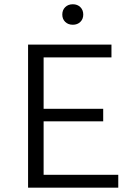

<svg xmlns="http://www.w3.org/2000/svg" viewBox="-20 -863 619 883"><path d="M523.9 0H109.1V-658H492.6V-598.9H180.6V-59.1H523.9ZM133.5 -305V-362.5H454.6V-305ZM315 -749.2Q293.4 -749.2 280 -762.3Q266.5 -775.4 266.5 -796Q266.5 -817.1 280 -830.2Q293.4 -843.4 315 -843.4Q336.1 -843.4 349.5 -830.2Q362.9 -817.1 362.9 -796Q362.9 -775.4 349.5 -762.3Q336.1 -749.2 315 -749.2Z"/></svg>

Font: Ysabeau
Style: Bold
Weight: 700
Designer: Christian Thalmann (Catharsis Fonts)
Version: Version 2.000;gftools[0.9.27.dev2+g8671c4b]